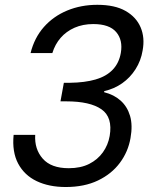

<svg xmlns="http://www.w3.org/2000/svg" viewBox="-20 -757 629 782"><path d="M104.5 -540.9Q120 -603.2 158.8 -647.1Q197.7 -690.9 253.9 -714.2Q310 -737.4 376.5 -737.4Q447.6 -737.4 491.2 -712.5Q534.9 -687.7 552.8 -645.5Q570.6 -603.4 560.9 -551.4Q554.1 -509.8 532.1 -475.2Q510.1 -440.6 477.4 -417.7Q444.8 -394.9 404.5 -385.9L404.2 -381.4Q444.1 -371.6 471.3 -347.2Q498.5 -322.8 509.7 -285Q520.9 -247.1 511.6 -194.9Q501.9 -138.8 468.2 -93.7Q434.6 -48.5 379 -21.9Q323.5 4.7 247.8 4.7Q179.5 4.7 129.3 -19.3Q79.2 -43.3 53.9 -90.8Q28.7 -138.3 35.5 -207.6H123.4Q119.9 -149.7 154.1 -110.8Q188.2 -71.9 260.1 -71.9Q308.7 -71.9 343.4 -89.5Q378 -107.1 399.1 -136.7Q420.2 -166.2 426.7 -203.2Q439.7 -279.3 393.4 -311.7Q347.1 -344.2 250.1 -344.2H226.3L240.1 -419.8H264.9Q325.7 -420.6 369.3 -433.3Q413 -446 438.9 -473Q464.9 -500.1 472.1 -541.5Q481.1 -593.7 453.3 -626.3Q425.5 -659 359.9 -659Q317.7 -659 283.8 -644.2Q249.9 -629.3 227 -602.9Q204.1 -576.5 193.2 -540.9Z"/></svg>

Font: Poppins Variable
Style: Italic
Weight: 100
Italic angle: -10°
Designer: Jonny Pinhorn
Foundry: Indian Type Foundry
Version: Version 6.000